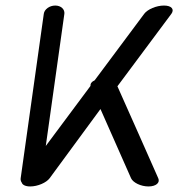

<svg xmlns="http://www.w3.org/2000/svg" viewBox="-20 -672 642 692"><path d="M550.4 -29.5C548.9 -33 404.5 -359.1 403.2 -361L597.9 -622.5C609.2 -638.3 598.6 -652 571 -652C543.3 -652 511.8 -638.3 500 -622.5C499.8 -622.4 415.7 -509.5 321 -382.3C310.7 -378.1 305.3 -370.8 306.2 -362.4C249.8 -286.8 191.1 -207.9 145 -145.9L212 -622.5C213.8 -638.3 200 -652 179.1 -652C158.2 -652 140.1 -638.3 137.9 -622.5L54.5 -29.5C53.7 -23.8 55.2 -18.3 58.5 -13.6C61.1 -5.6 71.7 0 88.9 0C116.1 0 147.1 -13.7 158.8 -29.5L342.1 -279L452.4 -29.5C459.8 -13.7 487.5 0 515.1 0C542.8 0 557.6 -13.9 550.4 -29.5Z"/></svg>

Font: Hi.
Style: Tall Oblique
Weight: 400
Designer: Mew Too, Robert Jablonski
Foundry: Cannot Into Space Fonts
Version: Version 1.996